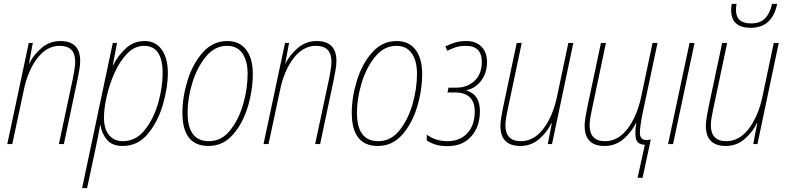

<svg xmlns="http://www.w3.org/2000/svg" viewBox="-20 -751 4099 1001"><path d="M44 0 104 -281Q125 -383 174.5 -447.5Q224 -512 291 -512Q372 -512 372 -430Q372 -410 368 -387.5Q364 -365 360 -342L287 0H313L384 -336Q389 -360 393.5 -386.5Q398 -413 398 -433Q398 -537 295 -537Q238 -537 195.5 -500Q153 -463 132 -419H131L151 -527H130L18 0Z M522 -138Q522 -184 536 -247Q550 -310 577 -370.5Q604 -431 643 -471.5Q682 -512 731 -512Q828 -512 828 -370Q828 -296 804.5 -213.5Q781 -131 734.5 -73Q688 -15 620 -15Q575 -15 548.5 -47Q522 -79 522 -138ZM434 230 478 24Q491 -37 502 -98H504Q510 -56 537 -23Q564 10 619 10Q698 10 750 -52Q802 -114 828.5 -203Q855 -292 855 -371Q855 -448 823 -492.5Q791 -537 735 -537Q677 -537 636 -499Q595 -461 570 -411H568L590 -527H568L408 230Z M1298 -366Q1298 -446 1263.5 -491.5Q1229 -537 1165 -537Q1090 -537 1037.5 -478Q985 -419 958 -332Q931 -245 931 -163Q931 10 1067 10Q1142 10 1193.5 -48Q1245 -106 1271.5 -193Q1298 -280 1298 -366ZM958 -163Q958 -239 983 -320Q1008 -401 1054 -456.5Q1100 -512 1163 -512Q1217 -512 1244 -472.5Q1271 -433 1271 -366Q1271 -288 1247.5 -207Q1224 -126 1179 -70.5Q1134 -15 1069 -15Q958 -15 958 -163Z M1380 0 1440 -281Q1461 -383 1510.5 -447.5Q1560 -512 1627 -512Q1708 -512 1708 -430Q1708 -410 1704 -387.5Q1700 -365 1696 -342L1623 0H1649L1720 -336Q1725 -360 1729.5 -386.5Q1734 -413 1734 -433Q1734 -537 1631 -537Q1574 -537 1531.5 -500Q1489 -463 1468 -419H1467L1487 -527H1466L1354 0Z M2181 -366Q2181 -446 2146.5 -491.5Q2112 -537 2048 -537Q1973 -537 1920.5 -478Q1868 -419 1841 -332Q1814 -245 1814 -163Q1814 10 1950 10Q2025 10 2076.5 -48Q2128 -106 2154.5 -193Q2181 -280 2181 -366ZM1841 -163Q1841 -239 1866 -320Q1891 -401 1937 -456.5Q1983 -512 2046 -512Q2100 -512 2127 -472.5Q2154 -433 2154 -366Q2154 -288 2130.5 -207Q2107 -126 2062 -70.5Q2017 -15 1952 -15Q1841 -15 1841 -163Z M2482 -171Q2482 -259 2412 -279V-281Q2458 -290 2488.5 -330.5Q2519 -371 2519 -428Q2519 -478 2490.5 -507.5Q2462 -537 2411 -537Q2377 -537 2351.5 -529Q2326 -521 2302 -509L2312 -486Q2335 -498 2357.5 -505Q2380 -512 2409 -512Q2492 -512 2492 -428Q2492 -366 2454.5 -330Q2417 -294 2358 -294H2318L2313 -269H2351Q2455 -269 2455 -170Q2455 -98 2416.5 -56.5Q2378 -15 2313 -15Q2251 -15 2205 -49V-19Q2222 -7 2248.5 2Q2275 11 2313 11Q2392 11 2437 -40Q2482 -91 2482 -171Z M2855 -109H2857L2836 0H2858L2969 -527H2943L2884 -247Q2862 -144 2812.5 -79.5Q2763 -15 2696 -15Q2615 -15 2615 -98Q2615 -117 2619 -139.5Q2623 -162 2628 -185L2700 -527H2674L2603 -192Q2598 -167 2593.5 -140.5Q2589 -114 2589 -95Q2589 10 2693 10Q2750 10 2792 -27Q2834 -64 2855 -109Z M3330 176 3373 -24Q3360 -21 3350 -21Q3316 -21 3316 -59Q3316 -88 3330 -159L3408 -527H3382L3323 -247Q3301 -144 3251.5 -79.5Q3202 -15 3135 -15Q3054 -15 3054 -98Q3054 -117 3058 -139.5Q3062 -162 3067 -185L3139 -527H3113L3042 -192Q3037 -167 3032.5 -140.5Q3028 -114 3028 -95Q3028 10 3132 10Q3189 10 3231.5 -27Q3274 -64 3295 -109H3297Q3289 -59 3295.5 -28.5Q3302 2 3342 4L3304 176Z M3489 0 3601 -527H3575L3463 0Z M4032 -731H4005Q3996 -686 3971 -657.5Q3946 -629 3895 -629Q3817 -629 3817 -700Q3817 -714 3820 -731H3795Q3792 -718 3792 -698Q3792 -606 3894 -606Q4006 -606 4032 -731ZM3926 -109H3928L3907 0H3929L4040 -527H4014L3955 -247Q3933 -144 3883.5 -79.5Q3834 -15 3767 -15Q3686 -15 3686 -98Q3686 -117 3690 -139.5Q3694 -162 3699 -185L3771 -527H3745L3674 -192Q3669 -167 3664.5 -140.5Q3660 -114 3660 -95Q3660 10 3764 10Q3821 10 3863 -27Q3905 -64 3926 -109Z"/></svg>

Font: Noto Sans Display SemiCondensed Thin
Style: Italic
Weight: 250
Width: 4
Designer: Monotype Design team
Foundry: Monotype Imaging Inc.
Version: 1.000